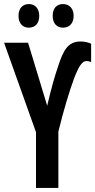

<svg xmlns="http://www.w3.org/2000/svg" viewBox="-20 -924 468 944"><path d="M71 -846C71 -807 93 -788 122 -788C152 -788 173 -808 173 -846C173 -883 152 -904 122 -904C93 -904 71 -885 71 -846ZM239 -846C239 -808 260 -788 290 -788C320 -788 342 -808 342 -846C342 -883 320 -904 290 -904C260 -904 239 -885 239 -846ZM212 -404 118 -714H0L157 -274V0H267V-277C293 -384 322 -478 343 -535C367 -599 384 -624 406 -624C413 -624 420 -622 428 -619V-709C413 -716 396 -720 376 -720C312 -720 291 -673 267 -602C250 -552 232 -490 212 -404Z"/></svg>

Font: Noto Sans Display Condensed Medium
Style: Regular
Weight: 500
Width: 3
Designer: Monotype Design Team
Foundry: Monotype Imaging Inc.
Version: Version 1.900